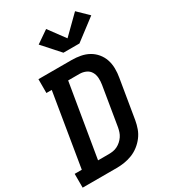

<svg xmlns="http://www.w3.org/2000/svg" viewBox="-239 -1104 1074 1216"><g transform="rotate(-30 298.0 -496.0)"><path d="M-4 0V-101H48L136 -634H97V-735H339Q372 -735 404 -729Q436 -723 463 -708Q490 -693 510 -669Q530 -645 540 -615.5Q550 -586 550.5 -552.5Q551 -519 545 -486L498 -203Q493 -174 483 -146Q473 -118 454.5 -93.5Q436 -69 411.5 -50Q387 -31 359 -20Q331 -9 302 -4.5Q273 0 245 0ZM167 -101H245Q261 -101 277 -103.5Q293 -106 308 -113.5Q323 -121 336 -132.5Q349 -144 358.5 -158Q368 -172 373 -187.5Q378 -203 381 -219L428 -503Q432 -527 430.5 -551.5Q429 -576 417.5 -595.5Q406 -615 384.5 -624.5Q363 -634 339 -634H256ZM435 -801H318L208 -924L298 -986L386 -867L513 -992L589 -918Z"/></g></svg>

Font: Iosevka Slab Extended
Style: Bold Italic
Weight: 700
Width: 7
Italic angle: -9°
Monospace: yes
Designer: Belleve Invis
Foundry: Belleve Invis
Version: Version 11.1.0; ttfautohint (v1.8.3)